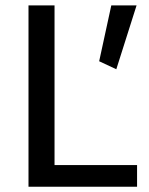

<svg xmlns="http://www.w3.org/2000/svg" viewBox="-20 -707 564 727"><path d="M499 -82V0H87.9V-686.5H186.5V-82ZM401.4 -686.5H497.1L420.4 -444.8L355.5 -475.1Z"/></svg>

Font: Estedad-FD Medium
Style: Regular
Weight: 500
Designer: Amin Abedi
Version: Version 7.3